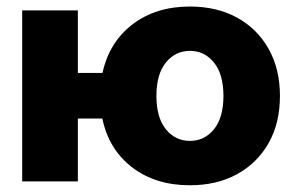

<svg xmlns="http://www.w3.org/2000/svg" viewBox="-20 -547 890 579"><path d="M46.9 0V-515.6H214.8V-327.1H289.1Q309.1 -419.4 379.4 -473.4Q449.7 -527.3 552.7 -527.3Q633.8 -527.3 694.8 -493.9Q755.9 -460.4 790 -399.7Q824.2 -338.9 824.2 -257.8Q824.2 -175.8 790 -115.5Q755.9 -55.2 694.8 -21.7Q633.8 11.7 552.7 11.7Q449.2 11.7 378.7 -42.2Q308.1 -96.2 288.6 -189.5H214.8V0ZM552.7 -122.1Q596.7 -122.1 625.2 -157.2Q653.8 -192.4 653.8 -257.8Q653.8 -323.2 625.2 -358.4Q596.7 -393.6 552.7 -393.6Q508.8 -393.6 480.2 -358.4Q451.7 -323.2 451.7 -257.8Q451.7 -192.4 480.2 -157.2Q508.8 -122.1 552.7 -122.1Z"/></svg>

Font: Inter Display ExtraBold
Style: Regular
Weight: 800
Designer: Rasmus Andersson
Foundry: rsms
Version: Version 4.000;git-a52131595